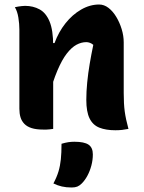

<svg xmlns="http://www.w3.org/2000/svg" viewBox="-20 -572 640 852"><path d="M550 0Q535 3 521.5 4.5Q508 6 492 6Q450 6 421 -5.5Q392 -17 377.5 -46.5Q363 -76 363 -129Q363 -166 367 -206.5Q371 -247 378 -288.5Q385 -330 394 -373Q387 -379 379 -382Q371 -385 363 -385Q341 -385 319.5 -373.5Q298 -362 276.5 -334.5Q255 -307 234.5 -258.5Q214 -210 194 -136V-381H222Q240 -430 270.5 -468.5Q301 -507 340 -529.5Q379 -552 420 -552Q442 -552 461.5 -537Q481 -522 496 -497Q511 -472 520 -442.5Q529 -413 529 -384Q529 -347 529 -309.5Q529 -272 529 -234.5Q529 -197 529 -159Q529 -111 533.5 -77.5Q538 -44 550 0ZM216 0Q207 1 200 2Q193 3 186.5 3Q180 3 172 3Q141 3 120.5 -3.5Q100 -10 88 -22.5Q76 -35 71 -51.5Q66 -68 66 -89Q66 -139 66 -184.5Q66 -230 66 -273Q66 -316 66 -357.5Q66 -399 66 -441Q66 -466 61.5 -494Q57 -522 46 -540Q54 -542 61.5 -543Q69 -544 76.5 -545Q84 -546 91 -546Q127 -546 155.5 -530.5Q184 -515 200 -476.5Q216 -438 216 -369Q216 -305 216 -240Q216 -175 216 -113.5Q216 -52 216 0ZM253 66Q270 61 283 59Q296 57 310 57Q354 57 373 70Q392 83 392 113Q392 138 385.5 162.5Q379 187 368 207.5Q357 228 343 242Q333 252 323 256Q313 260 298 260Q274 260 254.5 255.5Q235 251 217 242Q232 214 239.5 189Q247 164 250 135Q253 106 253 66Z"/></svg>

Font: Recursive Casual ExtraBold
Style: Regular
Weight: 800
Version: Version 1.047